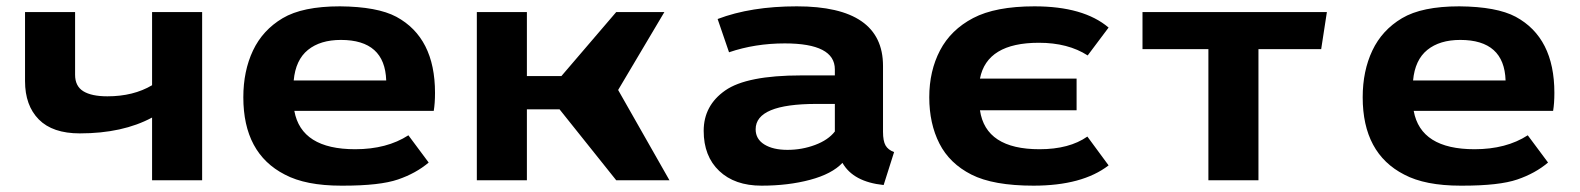

<svg xmlns="http://www.w3.org/2000/svg" viewBox="-20 -569 4987 606"><path d="M59 -313V-531H217V-333Q217 -297 243 -281Q269 -265 319 -265Q401 -265 460 -300V-531H618V0H460V-198Q367 -148 232 -148Q146 -148 102.5 -192Q59 -236 59 -313Z M1053 -549Q1171 -548 1231 -516Q1353 -450 1353 -276Q1353 -243 1349 -219H909Q931 -98 1101 -98Q1201 -98 1269 -142L1333 -56Q1293 -22 1236 -2.5Q1179 17 1063 17Q1060 17 1057 17Q945 17 879 -18Q748 -85 748 -262Q748 -345 778.5 -409.5Q809 -474 872 -511.5Q935 -549 1053 -549ZM907 -315H1199Q1195 -443 1056 -443Q991 -443 952 -411.5Q913 -380 907 -315Z M1485 0V-531H1643V-329H1752L1925 -531H2077L1931 -285L2093 0H1925L1746 -224H1643V0Z M2509 -331H2615V-350Q2615 -432 2457 -432Q2363 -432 2281 -404L2245 -509Q2350 -549 2495 -549Q2767 -549 2767 -361V-153Q2767 -124 2775 -110Q2783 -96 2802 -89L2769 15Q2673 5 2639 -55Q2606 -20 2537 -1.5Q2468 17 2383.5 17Q2299 17 2250 -29.5Q2201 -76 2201 -156Q2201 -236 2269 -283.5Q2337 -331 2509 -331ZM2365 -161Q2365 -130 2392.5 -113Q2420 -96 2465.5 -96Q2511 -96 2552.5 -111.5Q2594 -127 2615 -154V-241H2557Q2365 -241 2365 -161Z M3245 -549Q3400 -549 3479 -482L3413 -394Q3351 -434 3259 -434Q3095 -434 3073 -321H3378V-221H3073Q3091 -98 3261 -98Q3355 -98 3412 -138L3479 -47Q3396 17 3242 17Q3115 17 3046 -18Q2977 -53 2945 -116Q2913 -179 2913 -262Q2913 -345 2947 -410Q2981 -475 3051.5 -512Q3122 -549 3245 -549Z M3586 -414V-531H4168L4150 -414H3952V0H3794V-414Z M4586 -549Q4704 -548 4764 -516Q4886 -450 4886 -276Q4886 -243 4882 -219H4442Q4464 -98 4634 -98Q4734 -98 4802 -142L4866 -56Q4826 -22 4769 -2.5Q4712 17 4596 17Q4593 17 4590 17Q4478 17 4412 -18Q4281 -85 4281 -262Q4281 -345 4311.5 -409.5Q4342 -474 4405 -511.5Q4468 -549 4586 -549ZM4440 -315H4732Q4728 -443 4589 -443Q4524 -443 4485 -411.5Q4446 -380 4440 -315Z"/></svg>

Font: Fix15 Mono
Style: Bold
Weight: 700
Designer: Carrois Corporate & Edenspiekermann AG
Foundry: Carrois Corporate GbR & Edenspiekermann AG
Version: Version 3.206